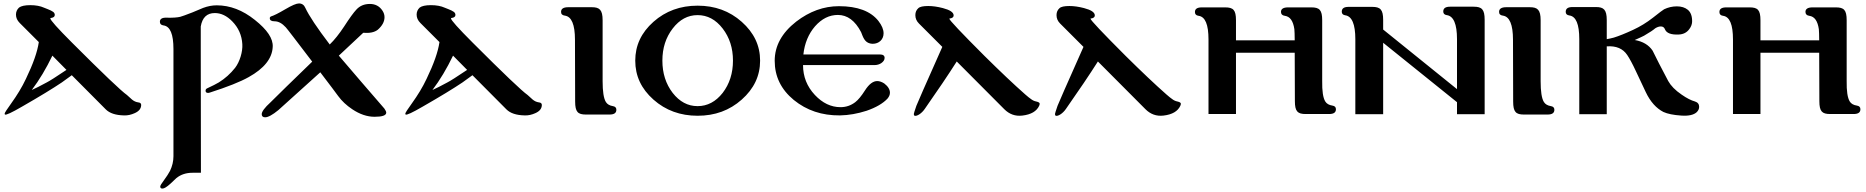

<svg xmlns="http://www.w3.org/2000/svg" viewBox="-20 -663 10864 1118"><path d="M702 9C723 10 744 5 764 -4C789 -15 801 -30 802 -50C803 -60 797 -66 784 -67C771 -69 760 -74 749 -83L719 -110C686 -133 579 -235 399 -415C315 -499 273 -546 273 -556C273 -557 274 -558 275 -558C291 -560 299 -566 299 -576C299 -579 298 -582 297 -585C292 -598 264 -607 237 -618C215 -628 188 -633 156 -633C125 -633 103 -628 91 -619C79 -608 73 -594 73 -578C73 -560 80 -544 95 -529L206 -418C198 -362 173 -291 131 -204C108 -155 79 -108 46 -62C20 -26 7 -6 7 -1C7 1 8 3 9 4C15 8 48 -7 108 -42C211 -101 288 -148 340 -183C361 -198 381 -212 398 -225L596 -26C618 -4 653 8 702 9ZM367 -256C306 -215 268 -191 252 -183C215 -163 186 -148 165 -139C209 -197 249 -264 285 -339Z M1568 -390C1571 -438 1536 -490 1464 -547C1393 -604 1319 -632 1242 -632C1216 -632 1190 -627 1163 -617L1101 -591C1062 -576 1038 -567 1029 -565C1012 -561 985 -559 950 -560C924 -561 911 -553 911 -536C911 -524 918 -517 932 -515C971 -510 990 -464 990 -377V247C990 276 983 305 970 332C962 347 950 366 933 389C920 406 913 418 913 423C913 431 917 435 926 435C936 435 951 426 972 407L1007 374C1033 353 1064 343 1101 343H1150L1149 -383V-509C1158 -561 1185 -587 1231 -587C1267 -587 1301 -571 1333 -538C1368 -502 1388 -458 1391 -406C1394 -362 1376 -303 1349 -268C1322 -234 1291 -206 1254 -183C1239 -174 1217 -163 1189 -150C1181 -147 1177 -142 1177 -135C1177 -126 1182 -122 1192 -122C1195 -122 1199 -123 1202 -124C1305 -157 1380 -187 1428 -214C1518 -264 1565 -323 1568 -390Z M2218 -31C2127 -136 2039 -238 1953 -339C2012 -395 2059 -439 2095 -472C2133 -469 2161 -475 2180 -490C2206 -513 2219 -537 2219 -563C2219 -576 2215 -589 2207 -601C2190 -627 2165 -640 2134 -640C2101 -640 2075 -629 2055 -607C2039 -590 2015 -557 1984 -509C1955 -465 1927 -430 1900 -404C1826 -501 1779 -572 1758 -617C1751 -634 1738 -643 1721 -643C1706 -643 1680 -632 1641 -609C1602 -586 1574 -572 1557 -567C1553 -565 1551 -562 1551 -557C1551 -545 1560 -539 1579 -539C1601 -539 1623 -527 1644 -504C1651 -497 1702 -430 1798 -304C1679 -189 1598 -110 1555 -67C1521 -36 1504 -13 1504 2C1504 14 1511 20 1524 20C1541 20 1567 6 1601 -22L1845 -242C1902 -167 1937 -121 1949 -104C1970 -75 1998 -49 2031 -27C2074 2 2118 17 2161 17C2206 17 2229 9 2229 -7C2229 -13 2225 -21 2218 -31Z M3035 9C3056 10 3077 5 3097 -4C3122 -15 3134 -30 3135 -50C3136 -60 3130 -66 3117 -67C3104 -69 3093 -74 3082 -83L3052 -110C3019 -133 2912 -235 2732 -415C2648 -499 2606 -546 2606 -556C2606 -557 2607 -558 2608 -558C2624 -560 2632 -566 2632 -576C2632 -579 2631 -582 2630 -585C2625 -598 2597 -607 2570 -618C2548 -628 2521 -633 2489 -633C2458 -633 2436 -628 2424 -619C2412 -608 2406 -594 2406 -578C2406 -560 2413 -544 2428 -529L2539 -418C2531 -362 2506 -291 2464 -204C2441 -155 2412 -108 2379 -62C2353 -26 2340 -6 2340 -1C2340 1 2341 3 2342 4C2348 8 2381 -7 2441 -42C2544 -101 2621 -148 2673 -183C2694 -198 2714 -212 2731 -225L2929 -26C2951 -4 2986 8 3035 9ZM2700 -256C2639 -215 2601 -191 2585 -183C2548 -163 2519 -148 2498 -139C2542 -197 2582 -264 2618 -339Z M3549 -45C3530 -48 3516 -56 3508 -69C3495 -90 3489 -131 3489 -190V-545C3489 -606 3471 -621 3426 -621H3289C3261 -621 3247 -612 3247 -594C3247 -581 3254 -574 3269 -572C3308 -567 3328 -520 3328 -432L3329 -72C3329 -11 3345 4 3392 4H3529C3556 4 3569 -5 3569 -24C3569 -36 3562 -43 3549 -45Z M4406 -310C4406 -398 4370 -473 4299 -536C4228 -599 4143 -630 4042 -630C3942 -630 3856 -599 3785 -536C3714 -473 3679 -398 3679 -310C3679 -221 3714 -146 3785 -83C3856 -20 3942 11 4042 11C4143 11 4228 -20 4299 -83C4370 -146 4406 -221 4406 -310ZM4248 -310C4248 -237 4228 -174 4188 -122C4148 -71 4099 -45 4042 -45C3985 -45 3937 -71 3897 -122C3857 -174 3837 -237 3837 -310C3837 -383 3857 -445 3897 -497C3937 -549 3985 -575 4042 -575C4099 -575 4148 -549 4188 -497C4228 -445 4248 -383 4248 -310Z M5148 -89C5157 -100 5162 -111 5162 -123C5162 -142 5151 -160 5129 -177C5115 -186 5101 -191 5088 -191C5064 -191 5040 -173 5017 -137C4996 -104 4977 -81 4960 -68C4935 -49 4907 -39 4874 -39C4819 -39 4769 -63 4725 -110C4679 -159 4656 -217 4656 -284H5072C5087 -284 5100 -288 5111 -295C5124 -304 5131 -314 5131 -326C5131 -339 5122 -346 5103 -346H4658C4665 -411 4688 -466 4726 -510C4765 -554 4809 -576 4859 -576C4914 -576 4959 -543 4994 -476C5005 -449 5013 -418 5046 -410C5051 -409 5057 -408 5062 -408C5097 -408 5125 -432 5125 -469C5125 -491 5115 -515 5095 -541C5050 -598 4973 -627 4865 -627C4777 -627 4694 -597 4616 -537C4533 -472 4491 -396 4491 -309C4491 -218 4528 -142 4602 -81C4677 -20 4766 10 4871 9C4922 8 4973 -1 5026 -18C5081 -37 5122 -61 5148 -89Z M6031 -47C6033 -52 6034 -56 6034 -59C6034 -65 6027 -69 6014 -72C6003 -74 5992 -79 5981 -88C5976 -91 5965 -100 5950 -113C5883 -172 5804 -247 5713 -337C5576 -474 5508 -546 5508 -554C5508 -555 5508 -555 5509 -555C5525 -557 5533 -563 5533 -573C5533 -591 5512 -605 5470 -616C5439 -624 5411 -628 5385 -628C5356 -628 5336 -624 5327 -615C5316 -605 5310 -592 5310 -575C5310 -556 5317 -540 5331 -526L5467 -390C5369 -170 5319 -56 5316 -47C5306 -18 5301 -2 5301 1C5301 6 5303 10 5306 11C5318 15 5346 -1 5365 -29C5440 -136 5502 -228 5551 -305L5828 -27C5857 2 5892 15 5933 10C5984 4 6016 -15 6031 -47Z M6853 -47C6855 -52 6856 -56 6856 -59C6856 -65 6849 -69 6836 -72C6825 -74 6814 -79 6803 -88C6798 -91 6787 -100 6772 -113C6705 -172 6626 -247 6535 -337C6398 -474 6330 -546 6330 -554C6330 -555 6330 -555 6331 -555C6347 -557 6355 -563 6355 -573C6355 -591 6334 -605 6292 -616C6261 -624 6233 -628 6207 -628C6178 -628 6158 -624 6149 -615C6138 -605 6132 -592 6132 -575C6132 -556 6139 -540 6153 -526L6289 -390C6191 -170 6141 -56 6138 -47C6128 -18 6123 -2 6123 1C6123 6 6125 10 6128 11C6140 15 6168 -1 6187 -29C6262 -136 6324 -228 6373 -305L6650 -27C6679 2 6714 15 6755 10C6806 4 6838 -15 6853 -47Z M7739 -48C7719 -51 7705 -59 7697 -72C7684 -93 7678 -133 7679 -192V-314V-545C7679 -605 7663 -620 7616 -620H7480C7453 -620 7439 -611 7439 -594C7439 -581 7446 -573 7461 -571C7492 -567 7510 -541 7517 -493C7518 -481 7519 -459 7519 -428H7177V-545C7177 -605 7161 -620 7114 -620H6978C6951 -620 6938 -611 6938 -593C6938 -580 6945 -573 6959 -571C6998 -566 7017 -520 7017 -433V1H7177V-356H7519L7520 -74C7520 -14 7536 1 7583 1H7719C7746 1 7759 -8 7759 -27C7759 -39 7752 -46 7739 -48Z M8625 -548C8625 -609 8608 -624 8561 -624H8424C8397 -624 8384 -615 8384 -596C8384 -584 8391 -577 8404 -575C8444 -570 8464 -523 8464 -435V-144L8034 -491V-547C8034 -608 8017 -623 7970 -623H7833C7806 -623 7793 -614 7793 -595C7793 -583 7800 -576 7813 -574C7852 -569 7872 -522 7872 -435V2H8034V-414L8464 -68V2H8625Z M9011 -45C8992 -48 8978 -56 8970 -69C8957 -90 8951 -131 8951 -190V-545C8951 -606 8933 -621 8888 -621H8751C8723 -621 8709 -612 8709 -594C8709 -581 8716 -574 8731 -572C8770 -567 8790 -520 8790 -432L8791 -72C8791 -11 8807 4 8854 4H8991C9018 4 9031 -5 9031 -24C9031 -36 9024 -43 9011 -45Z M9860 -10C9869 -19 9874 -29 9874 -41C9874 -56 9866 -67 9850 -72C9828 -78 9802 -91 9772 -112C9735 -137 9709 -164 9694 -191C9653 -269 9622 -328 9603 -368C9581 -401 9546 -422 9499 -430C9528 -443 9546 -451 9553 -455C9586 -474 9608 -489 9618 -498C9629 -505 9640 -509 9651 -509C9663 -509 9671 -503 9675 -492C9684 -470 9711 -460 9755 -462C9782 -463 9803 -474 9817 -494C9827 -507 9832 -521 9833 -535C9834 -567 9826 -591 9808 -606C9792 -619 9771 -626 9744 -626C9718 -626 9693 -620 9670 -609C9664 -606 9642 -589 9605 -560C9568 -531 9530 -508 9489 -489C9444 -468 9406 -453 9377 -444C9362 -440 9348 -437 9336 -435V-546C9336 -607 9318 -622 9273 -622H9137C9110 -622 9097 -613 9097 -594C9097 -582 9104 -575 9118 -573C9157 -568 9176 -522 9176 -435V2H9336V-393C9391 -397 9430 -380 9455 -343C9469 -322 9486 -291 9505 -250L9563 -127C9590 -70 9625 -32 9666 -11C9690 0 9725 7 9770 10C9813 13 9843 6 9860 -10Z M10793 -48C10773 -51 10759 -59 10751 -72C10738 -93 10732 -133 10733 -192V-314V-545C10733 -605 10717 -620 10670 -620H10534C10507 -620 10493 -611 10493 -594C10493 -581 10500 -573 10515 -571C10546 -567 10564 -541 10571 -493C10572 -481 10573 -459 10573 -428H10231V-545C10231 -605 10215 -620 10168 -620H10032C10005 -620 9992 -611 9992 -593C9992 -580 9999 -573 10013 -571C10052 -566 10071 -520 10071 -433V1H10231V-356H10573L10574 -74C10574 -14 10590 1 10637 1H10773C10800 1 10813 -8 10813 -27C10813 -39 10806 -46 10793 -48Z"/></svg>

Font: GFS Jackson
Style: Regular
Weight: 400
Designer: George Matthiopoulos
Foundry: George Matthiopoulos
Version: Version 1.0